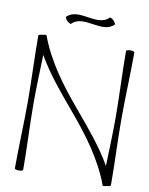

<svg xmlns="http://www.w3.org/2000/svg" viewBox="-104 -1053 882 1138"><g transform="rotate(10 337.0 -484.0)"><path d="M243 -902C310 -970 431 -875 499 -942C502 -945 496 -956 487 -966C477 -975 466 -981 463 -978C396 -910 275 -1005 207 -938C204 -935 210 -924 219 -914C229 -905 240 -899 243 -902ZM642 0C642 -133 635 -267 635 -400C635 -533 642 -667 642 -800C642 -804 631 -808 617 -808C603 -808 592 -804 592 -800C592 -667 600 -533 600 -400C600 -303 596 -206 593 -108C534 -213 446 -316 366 -411C264 -532 167 -660 112 -809C111 -813 100 -812 87 -808C75 -808 64 -804 64 -800C64 -667 71 -533 71 -400C71 -267 64 -133 64 0C64 4 75 8 89 8C103 8 114 4 114 0C114 -133 106 -267 106 -400C106 -497 110 -594 113 -692C172 -587 260 -484 340 -389C442 -268 539 -140 594 9C595 13 606 12 619 8C631 8 642 4 642 0Z"/></g></svg>

Font: Nupuram Condensed Thin
Style: Regular
Weight: 100
Width: 3
Designer: Santhosh Thottingal (santhosh.thottingal@gmail.com)
Foundry: SMC
Version: Version 1.000